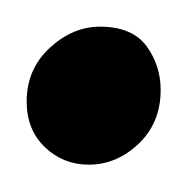

<svg xmlns="http://www.w3.org/2000/svg" viewBox="-20 -426 141 144"><path d="M46.5 -302.5Q27.5 -302.5 13.8 -315.5Q0 -328.5 0 -350Q0 -374 17.2 -390Q34.5 -406 55 -406Q79 -406 89.8 -391.5Q100.5 -377 100.5 -358.5Q100.5 -334 84 -318.2Q67.5 -302.5 46.5 -302.5Z"/></svg>

Font: Merriweather 120pt Light
Style: Regular
Weight: 300
Version: Version 2.100